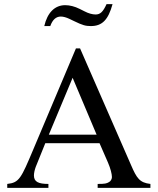

<svg xmlns="http://www.w3.org/2000/svg" viewBox="-20 -908 762 928"><path d="M495 -888C478 -851 465 -838 442 -838C427 -838 408 -843 389 -853L365 -865C341 -877 317 -883 295 -883C245 -883 209 -847 194 -782H223C234 -813 251 -828 274 -828C286 -828 300 -824 315 -817L338 -806C379 -786 394 -782 419 -782C474 -782 503 -812 524 -888ZM707 0V-19C655 -25 641 -46 613 -111L367 -674H347L141 -186C82 -46 73 -25 15 -19V0H214V-19C166 -19 144 -29 144 -60C144 -72 148 -89 153 -102L199 -216H461L502 -122C514 -94 521 -67 521 -52C521 -43 515 -32 507 -28C495 -21 488 -19 452 -19V0ZM447 -257H216L331 -532Z"/></svg>

Font: STIX Math
Style: Regular
Weight: 400
Designer: MicroPress Inc., with final additions and corrections provided by Coen Hoffman, Elsevier (retired)
Version: Version 1.1.0